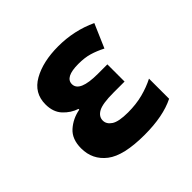

<svg xmlns="http://www.w3.org/2000/svg" viewBox="-142 -717 884 884"><g transform="rotate(-45 300.0 -275.0)"><path d="M332 10Q453 10 529 -28V-159Q492 -140 448 -128.5Q404 -117 351 -117Q291 -117 266.5 -133Q242 -149 242 -173Q242 -199 269 -214Q296 -229 368 -229H440V-341H378Q260 -341 260 -392Q260 -437 347 -437Q388 -437 418.5 -428Q449 -419 482 -402L532 -518Q442 -560 339 -560Q239 -560 173.5 -523Q108 -486 108 -412Q108 -362 136 -332Q164 -302 201 -290V-285Q152 -276 116.5 -244.5Q81 -213 81 -153Q81 -79 138.5 -34.5Q196 10 332 10Z"/></g></svg>

Font: Noto Sans Mono Extra
Style: Regular
Weight: 800
Designer: Monotype Design Team
Foundry: Monotype Imaging Inc.
Version: Version 1.900